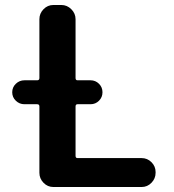

<svg xmlns="http://www.w3.org/2000/svg" viewBox="-20 -750 698 770"><path d="M78 -332Q58 -332 43.5 -346Q29 -360 29 -380Q29 -400 43.5 -414Q58 -428 78 -428H129Q138 -428 138 -437V-673Q138 -696 154.5 -713Q171 -730 194 -730H226Q249 -730 266 -713Q283 -696 283 -673V-437Q283 -428 291 -428H343Q363 -428 377 -414Q391 -400 391 -380Q391 -360 377 -346Q363 -332 343 -332H291Q283 -332 283 -323V-125Q283 -116 291 -116H548Q571 -116 587.5 -99.5Q604 -83 604 -60V-57Q604 -34 587.5 -17Q571 0 548 0H194Q171 0 154.5 -17Q138 -34 138 -57V-323Q138 -332 129 -332Z"/></svg>

Font: Rounded Mplus 1c Bold
Style: Bold
Weight: 700
Version: Version 1.059.20150529